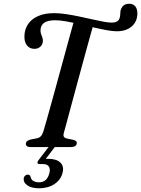

<svg xmlns="http://www.w3.org/2000/svg" viewBox="-20 -782 751 1021"><path d="M268.5 -712.1Q296.1 -712.1 330.2 -707.1Q364.2 -702 400.1 -694.5Q435.9 -687 469.4 -679.4Q502.8 -671.8 529.9 -666.7Q556.9 -661.7 573 -661.7Q591.4 -661.7 601.7 -667.8Q612 -673.9 615.9 -685.5Q618.9 -694.3 619.2 -703.4Q619.4 -712.6 620.4 -721.8Q623.5 -739.5 634.9 -750.8Q646.2 -762.1 668.2 -762.1Q686.6 -762.1 698.7 -749Q710.7 -735.8 710.5 -709.6Q710.1 -667.2 680.5 -641.4Q650.9 -615.7 601.1 -615.7Q579.1 -615.7 546.8 -621.6Q514.4 -627.6 477.1 -636.3Q439.8 -645 402.1 -653.7Q364.4 -662.4 331.5 -668.3Q298.5 -674.3 275.3 -674.3Q232.5 -674.3 214.4 -660.5Q196.3 -646.7 195.5 -623Q194.9 -611.4 198.1 -602.2Q201.3 -593 204.8 -584Q208.3 -575.1 208 -563.9Q207.8 -546.8 195.2 -534.4Q182.5 -522 161.7 -522.3Q137.5 -522.6 122.9 -541.3Q108.4 -560.1 110 -592.1Q111 -626.6 129.2 -653.7Q147.5 -680.9 182.5 -696.5Q217.5 -712.1 268.5 -712.1ZM319.3 -74.6Q315.5 -61.1 320 -54.5Q324.4 -47.9 334.9 -45.5L371.9 -38Q390.4 -32 388.3 -19.6Q387.1 -9.5 378.9 -4.8Q370.7 0 356.8 0H141.9Q128.8 0 123 -5.1Q117.1 -10.1 117.4 -17.8Q118 -26.6 124.5 -31.8Q131 -36.9 142 -39.9L176.7 -46.7Q188.9 -49.2 197 -57.4Q205.1 -65.6 210.5 -82.6Q216.9 -103.8 227.5 -141Q238.1 -178.2 251.1 -225.6Q264.2 -273 278.7 -325.8Q293.3 -378.6 307.7 -431.8Q322.2 -484.9 335.4 -533.2Q348.7 -581.4 359.3 -620.1Q369.9 -658.8 376.5 -682.3L480 -662.6Q472.8 -638.5 462 -599.6Q451.2 -560.8 438 -512.6Q424.8 -464.5 410.5 -411.8Q396.2 -359 382.2 -307.3Q368.1 -255.5 355.8 -209.5Q343.5 -163.4 334 -128.3Q324.5 -93.2 319.3 -74.6ZM242.8 -5.8H275.7L217 71.2L198 65Q206.5 63.8 215.5 63.2Q224.5 62.6 236.4 62.6Q281 62.6 301.4 83Q321.8 103.5 312.5 137.8Q303 174.5 269.3 196.9Q235.6 219.2 187.5 219.2Q147.1 219.2 124.9 203.2Q102.6 187.1 106.6 163.8Q108.5 156.1 114.4 151.5Q120.3 146.9 126.6 146.6Q132.7 146.2 136.5 149Q140.3 151.8 141.9 156.1Q144.5 173.1 157.5 180.3Q170.4 187.5 187.9 187.5Q230.4 187.5 242.8 137.9Q248.2 116.3 239.7 103.4Q231.2 90.4 207.9 90.4H191Q179.9 90.4 179.1 84Q178.3 77.6 185.4 69Z"/></svg>

Font: Fraunces
Style: Italic
Weight: 900
Italic angle: -16°
Version: Version 1.000;[0bf87f6ff]